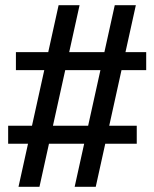

<svg xmlns="http://www.w3.org/2000/svg" viewBox="-20 -732 596 742"><path d="M268.5 -10 423.5 -712H505L350 -10ZM11.5 -176.5V-246H508.5V-176.5ZM51.5 -10 206.5 -712H287.5L132.5 -10ZM41.5 -461V-530.5H545V-461Z"/></svg>

Font: Spline Sans
Style: Regular
Weight: 400
Designer: Eben Sorkin, Mirko Velimirovic
Foundry: Sorkin Type
Version: Version 1.001